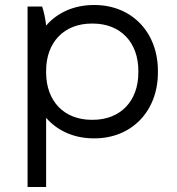

<svg xmlns="http://www.w3.org/2000/svg" viewBox="-20 -546 706 766"><path d="M90 200H164V-76C209 -24 276 6 354 6H357C504 6 610 -101 610 -257V-263C610 -419 504 -526 357 -526H354C276 -526 209 -496 164 -444C162 -467 155 -501 148 -520H90ZM346 -68C236 -68 164 -142 164 -257V-263C164 -378 236 -452 346 -452H350C460 -452 532 -378 532 -263V-257C532 -142 460 -68 350 -68Z"/></svg>

Font: Fixel Display Regular
Style: Regular
Weight: 400
Designer: AlfaBravo + MacPaw
Foundry: Kyrylo Tkachov, Marchela Mozhyna, Serhii Makarenko, Maria Weinstein, Zakhar Kryvoshyya
Version: Version 1.211